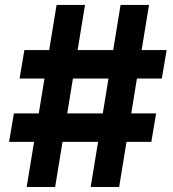

<svg xmlns="http://www.w3.org/2000/svg" viewBox="-20 -747 690 767"><path d="M342.3 0 371.8 -180.4H229.8L200.3 0H86.6L116.1 -180.4H16.3L35.5 -294H134.9L157.7 -433.2H58.2L77.4 -546.9H176.5L206 -727.3H319.6L290.1 -546.9H432.2L461.6 -727.3H575.3L545.8 -546.9H645.6L626.4 -433.2H527L504.3 -294H603.7L584.5 -180.4H485.4L456 0ZM248.6 -294H390.6L413.4 -433.2H271.3Z"/></svg>

Font: Inter UI
Style: Bold Italic
Weight: 700
Italic angle: 9.39999°
Designer: Rasmus Andersson
Foundry: rsms
Version: 3.2;8d6f07862